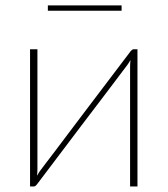

<svg xmlns="http://www.w3.org/2000/svg" viewBox="-20 -670 602 690"><path d="M474 -493V0H447.5V-430.5Q447.5 -442.5 449 -454.5Q446 -449 443.2 -444.8Q440.5 -440.5 438 -437Q437 -436 422.8 -417Q408.5 -398 385.5 -367.5Q362.5 -337 333.2 -298.5Q304 -260 273.5 -220Q202 -126 112.5 -7Q110.5 -4.5 107.8 -2.2Q105 0 102 0H88V-493H114.5V-62.5Q114.5 -50.5 113 -38.5Q116 -44 118.8 -48.2Q121.5 -52.5 124 -56Q124.5 -57 139 -76Q153.5 -95 176.5 -125.2Q199.5 -155.5 228.5 -194.2Q257.5 -233 288 -273Q359.5 -367 449.5 -486Q451.5 -488.5 454.5 -490.8Q457.5 -493 460 -493ZM152 -650.5H417V-631.5H152Z"/></svg>

Font: Lato ExtraLight
Style: Regular
Weight: 275
Designer: Lukasz Dziedzic with Adam Twardoch and Botio Nikoltchev
Foundry: tyPoland Lukasz Dziedzic
Version: Version 2.015; 2015-08-06; http://www.latofonts.com/